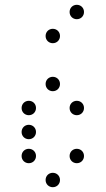

<svg xmlns="http://www.w3.org/2000/svg" viewBox="-20 -800 440 800"><path d="M300 -720C317 -720 330 -733 330 -750C330 -767 317 -780 300 -780C283 -780 270 -767 270 -750C270 -733 283 -720 300 -720ZM200 -620C217 -620 230 -633 230 -650C230 -667 217 -680 200 -680C183 -680 170 -667 170 -650C170 -633 183 -620 200 -620ZM200 -420C217 -420 230 -433 230 -450C230 -467 217 -480 200 -480C183 -480 170 -467 170 -450C170 -433 183 -420 200 -420ZM100 -320C117 -320 130 -333 130 -350C130 -367 117 -380 100 -380C83 -380 70 -367 70 -350C70 -333 83 -320 100 -320ZM300 -320C317 -320 330 -333 330 -350C330 -367 317 -380 300 -380C283 -380 270 -367 270 -350C270 -333 283 -320 300 -320ZM100 -220C117 -220 130 -233 130 -250C130 -267 117 -280 100 -280C83 -280 70 -267 70 -250C70 -233 83 -220 100 -220ZM100 -120C117 -120 130 -133 130 -150C130 -167 117 -180 100 -180C83 -180 70 -167 70 -150C70 -133 83 -120 100 -120ZM300 -120C317 -120 330 -133 330 -150C330 -167 317 -180 300 -180C283 -180 270 -167 270 -150C270 -133 283 -120 300 -120ZM200 -20C217 -20 230 -33 230 -50C230 -67 217 -80 200 -80C183 -80 170 -67 170 -50C170 -33 183 -20 200 -20Z"/></svg>

Font: TINY 5x3 60
Style: Regular
Weight: 150
Designer: Jack Halten Fahnestock
Foundry: Velvetyne Type Foundry
Version: Version 1.002;hotconv 1.0.109;makeotfexe 2.5.65596